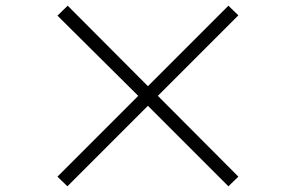

<svg xmlns="http://www.w3.org/2000/svg" viewBox="-20 -711 1040 675"><path d="M783 -56 818 -90 535 -374 818 -657 783 -691 500 -408 218 -691 182 -656 466 -374 182 -90 217 -56 500 -339Z"/></svg>

Font: Noto Sans CJK SC Light
Style: Regular
Weight: 300
Designer: Ryoko NISHIZUKA 西塚涼子 (kana, bopomofo & ideographs); Paul D. Hunt (Latin, Greek & Cyrillic); Sandoll Communications 산돌커뮤니
Foundry: Adobe
Version: Version 2.004;hotconv 1.0.118;makeotfexe 2.5.65603